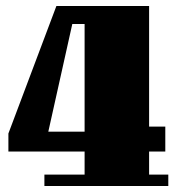

<svg xmlns="http://www.w3.org/2000/svg" viewBox="-20 -620 610 640"><path d="M8 -115V-175L168 -600H477V-198H531V-115H477V-38H541V0H128V-38H262V-115ZM262 -540H221L141 -181H262Z"/></svg>

Font: Unlock
Style: Regular
Weight: 400
Designer: Eduardo Rodriguez Tunni
Foundry: Eduardo Rodriguez Tunni
Version: Version 1.003; ttfautohint (v1.8.4.7-5d5b);gftools[0.9.23]